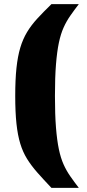

<svg xmlns="http://www.w3.org/2000/svg" viewBox="-20 -763 424 933"><path d="M230 150Q191 109 161.5 75.5Q132 42 111.5 9Q91 -24 78.5 -65Q66 -106 60 -162Q54 -218 54 -297Q54 -376 60 -432.5Q66 -489 78.5 -531Q91 -573 111.5 -607Q132 -641 161.5 -673Q191 -705 230 -743H363Q340 -713 321.5 -686.5Q303 -660 289 -629Q275 -598 266 -555Q257 -512 252 -449.5Q247 -387 247 -297Q247 -206 252 -143.5Q257 -81 266 -38Q275 5 289 36Q303 67 321.5 93.5Q340 120 363 150Z"/></svg>

Font: Saira Thin Black
Style: Regular
Weight: 900
Version: Version 1.101